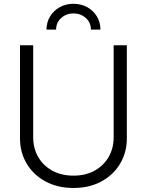

<svg xmlns="http://www.w3.org/2000/svg" viewBox="-20 -962 760 994"><path d="M360.4 11.2Q278.3 11.2 215.8 -22.5Q153.3 -56.2 118.4 -114.5Q83.5 -172.9 83.5 -247.1V-727.5H151.9V-252Q151.9 -194.3 177.7 -149.4Q203.6 -104.5 250.5 -78.6Q297.4 -52.7 360.4 -52.7Q423.3 -52.7 470 -78.6Q516.6 -104.5 542.5 -149.4Q568.4 -194.3 568.4 -252V-727.5H636.7V-247.1Q636.7 -172.9 601.8 -114.5Q566.9 -56.2 504.6 -22.5Q442.4 11.2 360.4 11.2ZM360.4 -942.4Q400.4 -942.4 432.1 -924.6Q463.9 -906.7 481.9 -876.5Q500 -846.2 500 -808.6H450.7Q450.7 -845.2 424.1 -868.9Q397.5 -892.6 360.4 -892.6Q323.2 -892.6 296.9 -868.9Q270.5 -845.2 270.5 -808.6H220.7Q220.7 -846.2 239 -876.5Q257.3 -906.7 288.8 -924.6Q320.3 -942.4 360.4 -942.4Z"/></svg>

Font: Inter 20pt Light
Style: Regular
Weight: 300
Version: Version 4.001;git-66647c0bb